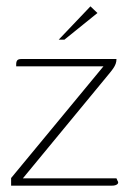

<svg xmlns="http://www.w3.org/2000/svg" viewBox="-20 -585 407 605"><path d="M52 -23H347L350 -16Q355 -9 349.5 -4.5Q344 0 333 0H15V-24L306 -376H31V-382Q31 -391 34.5 -395Q38 -399 47 -399H347Q347 -391 344.5 -384Q342 -377 336.5 -369Q331 -361 320 -348ZM165 -460 265 -565 287 -544 183 -460Z"/></svg>

Font: Genos ExtraLight
Style: Regular
Weight: 250
Designer: Robert E. Leuschke
Foundry: Robert E. Leuschke
Version: Version 1.010